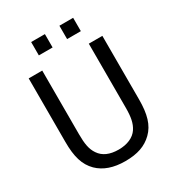

<svg xmlns="http://www.w3.org/2000/svg" viewBox="-216 -1043 1087 1187"><g transform="rotate(-30 328.0 -449.5)"><path d="M288.6 -914.1H190.4V-818.8H288.6ZM490.2 -914.1H392.1V-818.8H490.2ZM327.6 15.1C415.5 15.1 474.6 -6.3 521.5 -51.8C571.8 -100.6 590.8 -169.4 590.8 -273.4V-727.1H494.1V-271C494.1 -204.1 486.3 -162.6 462.9 -127C437.5 -88.4 388.7 -67.4 327.6 -67.4C264.2 -67.4 219.2 -87.4 192.9 -127C168.9 -162.1 161.6 -203.1 161.6 -273.4V-727.1H64.9V-273.4C64.9 -168 84 -102.1 134.3 -51.8C179.7 -7.3 244.1 15.1 327.6 15.1Z"/></g></svg>

Font: SG Kara
Style: Regular
Weight: 400
Designer: Damoon Khanjanzadeh
Version: Version 1.000